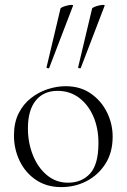

<svg xmlns="http://www.w3.org/2000/svg" viewBox="-20 -751 517 784"><path d="M230 13Q171 13 127.5 -16Q84 -45 60.5 -93.5Q37 -142 37 -198Q37 -250 56 -288Q75 -326 106.5 -350.5Q138 -375 175 -387Q212 -399 248 -399Q308 -399 351 -369Q394 -339 417 -292Q440 -245 440 -193Q440 -129 411 -83Q382 -37 334.5 -12Q287 13 230 13ZM258 -5Q314 -5 348 -42.5Q382 -80 382 -167Q382 -228 361 -276Q340 -324 302.5 -352Q265 -380 215 -380Q158 -380 126 -340.5Q94 -301 94 -227Q94 -168 114.5 -117Q135 -66 172 -35.5Q209 -5 258 -5ZM181 -474Q180 -471 174.5 -472.5Q169 -474 170 -476L227 -716Q228 -719 236 -722.5Q244 -726 254.5 -728.5Q265 -731 272.5 -731Q280 -731 278 -727ZM310 -474Q309 -471 303.5 -472.5Q298 -474 299 -476L356 -716Q357 -719 365 -722.5Q373 -726 383.5 -728.5Q394 -731 401.5 -731Q409 -731 407 -727Z"/></svg>

Font: Cormorant Garamond Light
Style: Regular
Weight: 300
Designer: Christian Thalmann (Catharsis Fonts)
Foundry: Catharsis Fonts
Version: Version 4.001